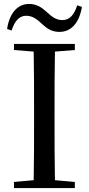

<svg xmlns="http://www.w3.org/2000/svg" viewBox="-20 -955 451 975"><path d="M16 -808 39 -800C54 -848 78 -875 113 -875C149 -875 172 -853 196 -831C218 -811 242 -793 282 -793C343 -793 383 -841 396 -920L372 -928C357 -880 334 -853 297 -853C261 -853 240 -874 215 -896C193 -916 167 -935 128 -935C68 -935 28 -887 16 -808ZM51 -701 151 -693C153 -593 153 -493 153 -392V-339C153 -239 153 -138 151 -40L51 -31V0H360V-31L259 -40C257 -140 257 -239 257 -340V-392C257 -493 257 -593 259 -693L360 -701V-732H51Z"/></svg>

Font: Source Han Serif CN Medium
Style: Regular
Weight: 500
Designer: Ryoko NISHIZUKA 西塚涼子 (kana & ideographs); Frank Grießhammer (Latin, Greek & Cyrillic); Wenlong ZHANG 张文龙 (bopomofo); San
Foundry: Adobe
Version: Version 2.002;hotconv 1.1.0;makeotfexe 2.6.0